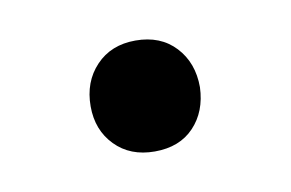

<svg xmlns="http://www.w3.org/2000/svg" viewBox="-32 -361 330 218"><g transform="rotate(-10 132.5 -252.0)"><path d="M69.8 -251Q69.8 -279.3 87.2 -297.6Q104.5 -315.9 132.8 -315.9Q161.6 -315.9 178.7 -297.6Q195.8 -279.3 195.8 -251Q194.8 -223.1 178.2 -205.6Q161.6 -188 132.8 -188Q104.5 -188 87.2 -205.8Q69.8 -223.6 69.8 -251Z"/></g></svg>

Font: Heuristica
Style: Regular
Weight: 400
Version: Version 1.0.2